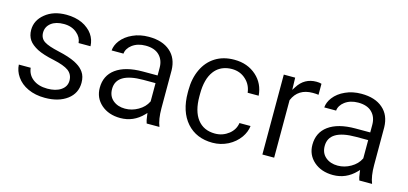

<svg xmlns="http://www.w3.org/2000/svg" viewBox="-52 -860 2530 1192"><g transform="rotate(15 1213.0 -264.5)"><path d="M383.3 -140.1Q383.3 -160.2 375.5 -176Q367.7 -191.9 352.5 -203.1Q323.7 -224.1 253.9 -239.3Q186 -253.4 146.5 -273.4Q127.4 -283.7 113 -295.2Q98.6 -306.6 89.8 -319.8Q71.8 -346.7 71.8 -383.3Q71.8 -444.8 124 -487.3Q176.8 -530.8 259.8 -530.8Q289.1 -530.8 314.5 -525.6Q339.8 -520.5 361.3 -510.7Q382.8 -501 400.9 -485.8Q418 -472.2 429.4 -455.6Q440.9 -439 447 -420.4Q453.1 -401.9 454.1 -380.4H377.4Q374.5 -416.5 343.8 -442.4Q310.5 -471.2 259.8 -471.2Q208 -471.2 178.2 -448.2Q147.5 -424.3 147.5 -386.2Q147.5 -368.2 154.8 -354Q162.1 -339.8 176.8 -330.6Q190.4 -321.8 214.1 -313.7Q237.8 -305.7 272.5 -297.9Q339.4 -283.2 380.4 -262.7Q388.7 -258.3 396 -253.9Q403.3 -249.5 409.7 -244.9Q416 -240.2 421.4 -235.4Q426.8 -230.5 431.4 -225.1Q436 -219.7 439.9 -214.4Q449.7 -200.7 454.3 -183.8Q459 -167 459 -146.5Q459 -79.1 405.3 -38.6Q350.6 2.4 262.7 2.4Q200.7 2.4 153.3 -19.5Q106.4 -41 80.1 -79.6Q67.9 -97.2 61.3 -116.2Q54.7 -135.3 53.7 -155.3H129.9Q134.8 -111.3 168.5 -85Q204.6 -56.6 262.7 -56.6Q289.1 -56.6 310.8 -62Q332.5 -67.4 349.1 -78.6Q383.3 -101.6 383.3 -140.1Z M915 -7.3Q908.7 -22.9 904.8 -56.6L902.8 -71.8L892.1 -60.5Q831.5 2.4 747.1 2.4Q671.9 2.4 623.5 -40Q576.2 -82 576.2 -146.5Q576.2 -225.1 635.7 -268.6Q696.8 -313 808.1 -313H896H903.3V-320.3V-361.8Q903.3 -412.1 872.8 -442.4Q842.3 -472.7 784.2 -472.7Q733.4 -472.7 698.7 -446.8Q683.1 -435.1 674.1 -420.4Q665 -405.8 663.6 -389.2H587.4Q589.8 -422.4 613.3 -453.6Q640.6 -489.3 687 -509.8Q710 -520.5 735.6 -525.6Q761.2 -530.8 789.6 -530.8Q877.9 -530.8 927.7 -486.8Q952.6 -465.3 965.3 -435.3Q978 -405.3 979 -366.7V-123.5Q979 -51.3 997.1 -7.3ZM760.3 -61.5Q804.7 -61.5 844.2 -84.5Q884.3 -107.4 902.3 -144.5L903.3 -146.5V-147.9V-256.3V-263.7H896H825.2Q651.9 -263.7 651.9 -159.2Q651.9 -113.3 682.6 -87.4Q713.4 -61.5 760.3 -61.5Z M1339.8 -56.6Q1352.5 -56.6 1364.5 -58.6Q1376.5 -60.5 1387.5 -64.5Q1398.4 -68.4 1408.9 -74.2Q1419.4 -80.1 1428.7 -87.4Q1464.4 -116.2 1470.7 -159.2H1542Q1537.6 -120.1 1512.7 -84.5Q1484.4 -44.9 1438.5 -21Q1415 -9.3 1390.4 -3.4Q1365.7 2.4 1339.8 2.4Q1235.4 2.4 1173.8 -66.9Q1111.8 -137.2 1111.8 -259.3V-274.4Q1111.8 -350.1 1139.6 -408.7Q1167 -466.8 1218 -498.8Q1269 -530.8 1339.4 -530.8Q1382.8 -530.8 1418.2 -517.8Q1453.6 -504.9 1481.9 -479.5Q1536.1 -430.7 1542 -354H1471.2Q1465.3 -403.8 1430.7 -436Q1393.6 -471.2 1339.4 -471.2Q1325.2 -471.2 1312 -469Q1298.8 -466.8 1286.9 -462.6Q1274.9 -458.5 1264.2 -452.1Q1253.4 -445.8 1244.1 -437.5Q1234.9 -429.2 1227.1 -418.9Q1207 -392.6 1197.3 -355.7Q1187.5 -318.8 1187.5 -271V-253.9Q1187.5 -160.2 1226.6 -108.9Q1266.6 -56.6 1339.8 -56.6Z M1899.4 -455.6Q1881.8 -458 1862.3 -458Q1768.6 -458 1734.9 -377.9L1734.4 -376.5V-375V-7.3H1658.7V-521H1731.9L1733.4 -467.3L1733.9 -442.9L1747.1 -463.4Q1789.1 -530.8 1866.7 -530.8Q1887.2 -530.8 1899.4 -526.4Z M2281.7 -7.3Q2275.4 -22.9 2271.5 -56.6L2269.5 -71.8L2258.8 -60.5Q2198.2 2.4 2113.8 2.4Q2038.6 2.4 1990.2 -40Q1942.9 -82 1942.9 -146.5Q1942.9 -225.1 2002.4 -268.6Q2063.5 -313 2174.8 -313H2262.7H2270V-320.3V-361.8Q2270 -412.1 2239.5 -442.4Q2209 -472.7 2150.9 -472.7Q2100.1 -472.7 2065.4 -446.8Q2049.8 -435.1 2040.8 -420.4Q2031.7 -405.8 2030.3 -389.2H1954.1Q1956.5 -422.4 1980 -453.6Q2007.3 -489.3 2053.7 -509.8Q2076.7 -520.5 2102.3 -525.6Q2127.9 -530.8 2156.2 -530.8Q2244.6 -530.8 2294.4 -486.8Q2319.3 -465.3 2332 -435.3Q2344.7 -405.3 2345.7 -366.7V-123.5Q2345.7 -51.3 2363.8 -7.3ZM2127 -61.5Q2171.4 -61.5 2210.9 -84.5Q2251 -107.4 2269 -144.5L2270 -146.5V-147.9V-256.3V-263.7H2262.7H2191.9Q2018.6 -263.7 2018.6 -159.2Q2018.6 -113.3 2049.3 -87.4Q2080.1 -61.5 2127 -61.5Z"/></g></svg>

Font: Vazir Light UI
Style: Light-UI
Weight: 300
Designer: Saber Rastikerdar
Foundry: Saber Rastikerdar
Version: Version 30.0.0